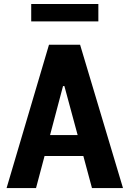

<svg xmlns="http://www.w3.org/2000/svg" viewBox="-20 -958 660 978"><path d="M606.5 0 388 -730H229.5L13.5 0H163.5L207 -163.5H404.5L448.5 0ZM481 -937.5H139V-849H481ZM235 -270 301 -519.5H308L375.5 -270Z"/></svg>

Font: Monaspace Neon
Style: Bold
Weight: 700
Designer: Riley Cran & the Lettermatic Team
Foundry: Lettermatic
Version: Version 1.200 (Monaspace Neon)